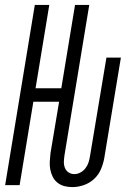

<svg xmlns="http://www.w3.org/2000/svg" viewBox="-20 -755 540 783"><path d="M275 8Q258 8 242.5 4Q227 0 214.5 -10Q202 -20 195 -34Q188 -48 185 -64Q182 -80 183 -97Q184 -114 186 -131L221 -340H116L60 0H1L122 -735H181L125 -395H230L286 -735H344L243 -122Q241 -109 240.5 -96Q240 -83 244.5 -71Q249 -59 259.5 -52Q270 -45 283 -45Q296 -45 308 -51.5Q320 -58 328.5 -69Q337 -80 341 -92.5Q345 -105 347 -118L414 -520H473L405 -109Q401 -87 391.5 -64.5Q382 -42 363.5 -25Q345 -8 321.5 0Q298 8 275 8Z"/></svg>

Font: Iosevka Light
Style: Italic
Weight: 300
Italic angle: -9°
Monospace: yes
Designer: Belleve Invis
Foundry: Belleve Invis
Version: Version 32.5.0; ttfautohint (v1.8.4)